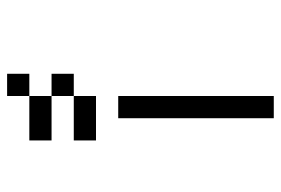

<svg xmlns="http://www.w3.org/2000/svg" viewBox="-145 -520 790 540"><g transform="rotate(90 250.0 -250.0)"><path d="M375 62.5V0H250V62.5H187.5V125H250V62.5ZM375 -62.5V-125H250V-62.5H187.5V0H250V-62.5ZM250 -625V-187.5H312.5V-625Z"/></g></svg>

Font: BFUnifontExMono
Style: Regular
Weight: 500
Version: Version 15.0.06